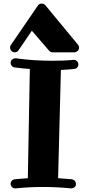

<svg xmlns="http://www.w3.org/2000/svg" viewBox="-20 -1041 492 1068"><path d="M416 -682.1Q416 -672.4 409.2 -665.3Q402.3 -658.2 392.1 -657.2Q374 -655.3 356 -654.1Q337.9 -652.8 318.8 -651.9L303.2 -49.8Q321.8 -48.3 341.1 -46.9Q360.4 -45.4 379.9 -43.9Q391.1 -41.5 397 -33.9Q402.8 -26.4 402.8 -16.1Q401.9 -5.4 394.3 0.7Q386.7 6.8 377 6.8H375Q335.9 2.9 297.1 1Q258.3 -1 219.2 -1Q180.7 -1 142.8 1Q105 2.9 66.9 6.8H64.9Q53.7 6.8 46.4 -0.7Q39.1 -8.3 39.1 -18.1Q39.1 -27.8 45.7 -35.2Q52.2 -42.5 62 -43.9Q80.1 -45.4 98.4 -46.9Q116.7 -48.3 134.8 -49.8L146 -657.2Q104 -660.2 61 -666Q51.3 -667.5 45.2 -674.8Q39.1 -682.1 39.1 -690.9Q39.1 -703.6 47.9 -710.2Q56.6 -716.8 64.9 -716.8H67.9Q119.6 -709.5 169.9 -706.3Q220.2 -703.1 270 -703.1Q300.3 -703.1 329.6 -704.1Q358.9 -705.1 388.2 -708H390.1Q401.4 -708 408.7 -700.2Q416 -692.4 416 -682.1ZM272 -750Q260.7 -750 252.9 -759.3L157.2 -870.1L83 -761.2Q75.2 -750 62 -750Q50.8 -750 43.5 -758.3Q36.1 -766.6 36.1 -776.4Q36.1 -784.7 40 -790L190.9 -1010.3Q194.3 -1015.6 199.7 -1018.3Q205.1 -1021 210.9 -1021Q224.6 -1021 231.9 -1012.2L414.1 -792Q419.9 -784.7 419.9 -776.4Q419.9 -765.1 411.6 -757.6Q403.3 -750 394 -750Z"/></svg>

Font: Ribeye
Style: Regular
Weight: 400
Designer: Astigmatic (AOETI)
Foundry: Astigmatic (AOETI)
Version: Version 1.000